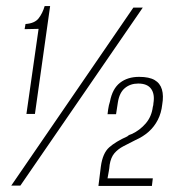

<svg xmlns="http://www.w3.org/2000/svg" viewBox="-20 -611 577 632"><path d="M67 -236 107 -516 61 -515 64 -532Q94 -534 107 -550.5Q120 -567 127 -591H145L95 -236ZM17 0 419 -586H450L47 0ZM304 1 312 -63Q318 -107 339.5 -126Q361 -145 399 -162Q402 -165 406 -167Q410 -169 414 -170Q440 -182 459.5 -204.5Q479 -227 483 -259Q484 -262 484.5 -265Q485 -268 485 -271Q490 -301 477.5 -318.5Q465 -336 435 -336Q409 -336 391 -321Q373 -306 368 -274L362 -235H334Q335 -244 336 -251Q337 -258 338.5 -264.5Q340 -271 342 -277Q350 -319 375 -338.5Q400 -358 438 -358Q471 -358 489 -347.5Q507 -337 513 -316.5Q519 -296 514 -267Q511 -239 499.5 -216.5Q488 -194 469.5 -177.5Q451 -161 426 -150Q404 -139 386 -129.5Q368 -120 356.5 -106.5Q345 -93 341 -69Q340 -57 338 -46.5Q336 -36 334 -24H483L480 1Z"/></svg>

Font: Alumni Sans Thin ExtraLight
Style: Italic
Weight: 250
Italic angle: -8°
Version: Version 1.016